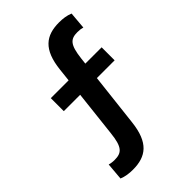

<svg xmlns="http://www.w3.org/2000/svg" viewBox="-275 -850 1170 1170"><g transform="rotate(-45 310.0 -265.0)"><path d="M468 -741.5C355 -741.5 285.5 -691.5 268.5 -533L259.5 -450.5H106V-338.5H247L213.5 -40C202 69 175 91 114.5 91C96 91 83 88.5 69.5 85L60 196C88.5 208 120.5 212 152 212C265 212 334.5 161.5 352 3.5L391 -338.5H544V-450.5H403.5L408 -490C420.5 -598 445.5 -620.5 505.5 -620.5C524 -620.5 537.5 -618.5 550.5 -614.5L560 -725.5C531.5 -737.5 499.5 -741.5 468 -741.5Z"/></g></svg>

Font: Monaspace Neon
Style: Bold
Weight: 700
Designer: Riley Cran & the Lettermatic Team
Foundry: Lettermatic
Version: Version 1.200 (Monaspace Neon)